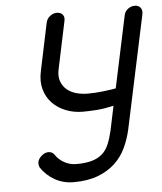

<svg xmlns="http://www.w3.org/2000/svg" viewBox="-52 -775 690 819"><g transform="rotate(-5 293.0 -365.5)"><path d="M482 -207Q473 -166 455.5 -128.5Q438 -91 408 -63Q378 -35 334.5 -18.5Q291 -2 231 -2Q186 -2 150 -22.5Q114 -43 92 -76Q89 -81 88 -88.5Q87 -96 88 -101Q91 -115 105 -127Q119 -139 134 -139Q151 -139 160 -125Q174 -104 197.5 -91Q221 -78 249 -78Q288 -78 314.5 -85.5Q341 -93 359 -108.5Q377 -124 387.5 -148.5Q398 -173 406 -207L428 -312Q384 -302 351.5 -300Q319 -298 296 -298Q257 -298 223 -311.5Q189 -325 165.5 -349.5Q142 -374 132.5 -408.5Q123 -443 132 -485L175 -690Q179 -707 192.5 -717.5Q206 -728 221 -728Q238 -728 246.5 -717.5Q255 -707 251 -690L208 -486Q202 -457 210 -435.5Q218 -414 234.5 -400Q251 -386 274.5 -379.5Q298 -373 324 -373Q339 -373 356 -374Q373 -375 389.5 -377Q406 -379 420 -381Q434 -383 444 -385L509 -691Q512 -708 525.5 -718.5Q539 -729 555 -729Q571 -729 579.5 -718.5Q588 -708 585 -691Z"/></g></svg>

Font: VDS Compensated
Style: Light Italic
Weight: 300
Italic angle: -12°
Designer: artmaker
Foundry: artmaker
Version: Version 1.000 2012 initial release